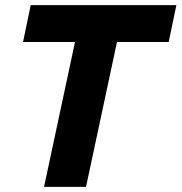

<svg xmlns="http://www.w3.org/2000/svg" viewBox="-20 -730 709 750"><path d="M273 -566H70L100 -710H669L639 -566H437L316 0H152Z"/></svg>

Font: Raleway-v4020 ExtraBold
Style: Italic
Weight: 800
Italic angle: -12°
Designer: Matt McInerney, Pablo Impallari, Rodrigo Fuenzalida
Foundry: Matt McInerney, Pablo Impallari, Rodrigo Fuenzalida
Version: Version 4.020;PS 004.020;hotconv 1.0.88;makeotf.lib2.5.64775